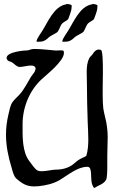

<svg xmlns="http://www.w3.org/2000/svg" viewBox="-20 -946 569 961"><path d="M452 -5C471 -18 499 -24 511 -46C516 -56 517 -88 517 -117V-168C517 -197 519 -229 519 -259C519 -275 518 -292 516 -307C513 -340 502 -371 497 -403C495 -424 494 -444 494 -465V-506C494 -516 495 -550 495 -586C495 -637 494 -693 485 -696C481 -697 478 -698 475 -698C460 -698 450 -686 443 -674C439 -668 430 -662 427 -655C416 -633 414 -610 414 -587C414 -568 415 -548 415 -527C415 -463 417 -399 419 -334C420 -307 422 -278 422 -249C422 -221 420 -192 412 -166C410 -163 385 -153 381 -150C367 -143 356 -131 344 -122C321 -105 291 -97 261 -97C236 -97 190 -83 169 -92C154 -99 137 -127 128 -138C90 -186 93 -265 93 -324C93 -408 127 -492 187 -548C210 -570 300 -639 300 -681C300 -685 299 -688 298 -692C297 -693 291 -694 284 -694C274 -694 262 -693 260 -693C250 -693 191 -701 153 -701C135 -701 130 -696 120 -694C103 -694 13 -687 13 -656C13 -654 13 -651 15 -649C20 -638 32 -639 40 -634C52 -627 63 -611 78 -611H81C94 -611 117 -618 135 -618C148 -618 158 -614 158 -602C158 -600 157 -596 156 -593C153 -583 141 -571 136 -563C118 -534 102 -500 79 -474C68 -462 55 -451 44 -437C31 -420 27 -392 22 -372C14 -338 10 -305 10 -272C10 -217 21 -162 38 -107C43 -89 48 -65 62 -52C93 -25 115 -13 151 -13C158 -13 165 -14 173 -14C209 -18 247 -26 279 -45C319 -69 368 -111 416 -111H418C446 -111 429 -48 443 -19C443 -18 450 -4 452 -5ZM165 -737C166 -737 180 -737 188 -738C200 -739 214 -749 221 -756C225 -762 250 -775 264 -783C275 -789 281 -819 292 -829C298 -836 320 -845 322 -852C325 -861 338 -891 338 -906C338 -909 340 -919 338 -920C333 -924 323 -926 316 -926C314 -926 312 -925 310 -924C250 -914 219 -834 190 -789C187 -784 163 -751 163 -740C163 -738 164 -737 165 -737ZM294 -737C295 -737 309 -737 317 -738C329 -739 343 -749 350 -756C354 -762 379 -775 393 -783C404 -789 410 -819 421 -829C427 -836 449 -845 451 -852C454 -861 467 -891 467 -906C467 -909 469 -919 467 -920C462 -924 452 -926 445 -926C443 -926 441 -925 439 -924C379 -914 348 -834 319 -789C316 -784 292 -751 292 -740C292 -738 293 -737 294 -737Z"/></svg>

Font: Ancial
Style: Regular
Weight: 400
Designer: Daytona Mess (Anne-Dauphine Borione)
Foundry: Daytona Mess (Anne-Dauphine Borione)
Version: Version 1.000;Glyphs 3.2 (3192)